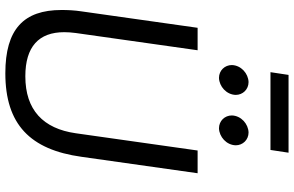

<svg xmlns="http://www.w3.org/2000/svg" viewBox="-206 -858 1074 701"><g transform="rotate(90 330.5 -507.0)"><path d="M253 -1024 243 -958H527L537 -1024ZM326 -831C326 -857 306 -878 279 -878C248 -877 218 -851 217 -817C217 -791 237 -770 264 -770C295 -771 325 -797 326 -831ZM510 -831C510 -857 490 -878 463 -878C432 -877 402 -851 401 -817C401 -791 421 -770 448 -770C479 -771 509 -797 510 -831ZM247 10C434 10 526 -81 552 -268L612 -692H529L466 -247C449 -128 381 -63 258 -63C150 -63 97 -112 97 -205C97 -218 98 -232 100 -247L163 -692H81L21 -268C17 -242 16 -217 16 -195C16 -57 86 10 247 10Z"/></g></svg>

Font: Cantarell
Style: Oblique
Weight: 400
Italic angle: -8°
Designer: Dave Crossland
Version: Version 0.024